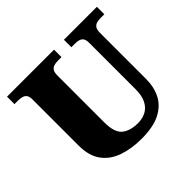

<svg xmlns="http://www.w3.org/2000/svg" viewBox="-172 -908 1112 1112"><g transform="rotate(-45 384.5 -352.0)"><path d="M396 10Q313 10 248 -13Q183 -36 146.5 -86.5Q110 -137 110 -219V-597Q110 -622 101.5 -633.5Q93 -645 78.5 -649Q64 -653 46 -653H17V-714H402V-653H373Q356 -653 341.5 -649Q327 -645 318.5 -632.5Q310 -620 310 -593V-210Q310 -128 345.5 -98.5Q381 -69 446 -69Q481 -69 510 -83.5Q539 -98 556.5 -131Q574 -164 574 -219V-597Q574 -622 566 -633.5Q558 -645 544 -649Q530 -653 512 -653H483V-714H753V-653H723Q705 -653 690.5 -649Q676 -645 667.5 -632.5Q659 -620 659 -593V-217Q659 -150 632.5 -99Q606 -48 548.5 -19Q491 10 396 10Z"/></g></svg>

Font: Noto Serif Armenian Black
Style: Regular
Weight: 900
Version: Version 2.007